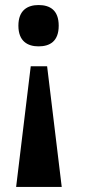

<svg xmlns="http://www.w3.org/2000/svg" viewBox="-20 -562 389 762"><path d="M133 -542C90 -542 53 -522 53 -460C53 -398 90 -378 133 -378C178 -378 213 -398 213 -460C213 -522 178 -542 133 -542ZM167 -299H102L44 180H225Z"/></svg>

Font: Noto Serif Devanagari ExtraCondensed Black
Style: Regular
Weight: 900
Width: 2
Designer: Universal Thirst, Indian Type Foundry and the Monotype Design Team
Foundry: Monotype Imaging Inc.
Version: Version 2.004